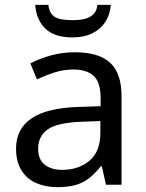

<svg xmlns="http://www.w3.org/2000/svg" viewBox="-20 -760 601 790"><path d="M288 -545Q386 -545 433 -502Q480 -459 480 -365V0H416L399 -76H395Q372 -47 347.5 -27.5Q323 -8 291.5 1Q260 10 215 10Q167 10 128.5 -7Q90 -24 68 -59.5Q46 -95 46 -149Q46 -229 109 -272.5Q172 -316 303 -320L394 -323V-355Q394 -422 365 -448Q336 -474 283 -474Q241 -474 203 -461.5Q165 -449 132 -433L105 -499Q140 -518 188 -531.5Q236 -545 288 -545ZM314 -259Q214 -255 175.5 -227Q137 -199 137 -148Q137 -103 164.5 -82Q192 -61 235 -61Q303 -61 348 -98.5Q393 -136 393 -214V-262ZM436 -740Q433 -700 413.5 -670Q394 -640 360 -623Q326 -606 278 -606Q204 -606 166.5 -642.5Q129 -679 125 -740H179Q182 -713 194.5 -699.5Q207 -686 228.5 -681.5Q250 -677 280 -677Q306 -677 327.5 -682Q349 -687 363.5 -700.5Q378 -714 381 -740Z"/></svg>

Font: Noto Sans Hebrew
Style: Regular
Weight: 400
Designer: Monotype Design Team
Foundry: Monotype Imaging Inc.
Version: Version 2.003